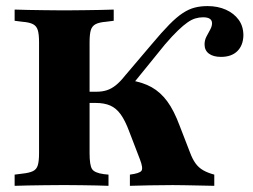

<svg xmlns="http://www.w3.org/2000/svg" viewBox="-20 -602 820 622"><path d="M400.8 0V-36.3Q432.3 -40.3 438.3 -48.8Q444.4 -57.3 433.1 -86.3L398.4 -176.6Q385.5 -211.3 371 -231.5Q356.5 -251.6 337.1 -260.1Q317.7 -268.5 290.3 -268.5H233.9V-304.8H291.9Q311.3 -304.8 326.2 -309.7Q341.1 -314.5 355.2 -325.8Q369.4 -337.1 384.7 -356.5L471 -458.1Q504 -497.6 528.2 -522.2Q552.4 -546.8 572.2 -559.7Q591.9 -572.6 610.9 -577.4Q629.8 -582.3 652.4 -582.3Q685.5 -582.3 711.7 -570.6Q737.9 -558.9 753.2 -537.9Q768.5 -516.9 768.5 -487.1Q767.7 -454.8 748.8 -436.3Q729.8 -417.7 696 -417.7Q671 -417.7 656.9 -428.2Q642.7 -438.7 642.7 -458.1Q642.7 -471.8 648.8 -483.5Q654.8 -495.2 660.9 -506Q666.9 -516.9 666.9 -526.6Q666.9 -536.3 659.7 -541.1Q652.4 -546 637.9 -546Q625 -546 612.9 -542.3Q600.8 -538.7 587.5 -529.4Q574.2 -520.2 556.5 -503.2Q538.7 -486.3 514.5 -458.1L393.5 -308.9L402.4 -341.9Q442.7 -335.5 471.4 -319.4Q500 -303.2 521.8 -273.8Q543.5 -244.4 562.1 -194.4L595.2 -108.9Q603.2 -87.1 613.3 -73Q623.4 -58.9 638.3 -50.4Q653.2 -41.9 674.2 -36.3V0Q640.3 -0.8 616.9 -1.2Q593.5 -1.6 575.8 -2Q558.1 -2.4 539.5 -2.4Q501.6 -2.4 464.9 -1.6Q428.2 -0.8 400.8 0ZM176.6 -2.4Q152.4 -2.4 125 -2Q97.6 -1.6 71.8 -1.2Q46 -0.8 27.4 0V-36.3L52.4 -39.5Q75 -41.9 86.7 -47.6Q98.4 -53.2 102.4 -66.5Q106.5 -79.8 106.5 -105.6V-465.3Q106.5 -491.1 102.4 -504.4Q98.4 -517.7 86.7 -523.8Q75 -529.8 52.4 -531.5L27.4 -534.7V-571Q46 -570.2 71.8 -569.8Q97.6 -569.4 125 -569Q152.4 -568.5 176.6 -568.5H187.9H200Q224.2 -568.5 251.6 -569Q279 -569.4 304.8 -569.8Q330.6 -570.2 348.4 -571V-534.7L323.4 -531.5Q301.6 -529.8 289.9 -523.8Q278.2 -517.7 274.2 -504.4Q270.2 -491.1 270.2 -465.3V-105.6Q270.2 -66.9 278.2 -54.4Q286.3 -41.9 316.1 -37.9L331.5 -36.3V0Q315.3 -0.8 292.3 -1.2Q269.4 -1.6 245.2 -2Q221 -2.4 199.2 -2.4H187.9Z"/></svg>

Font: Playfair 9pt Black
Style: Regular
Weight: 900
Designer: Claus Eggers Sørensen
Foundry: Claus Eggers Sørensen
Version: Version 2.203